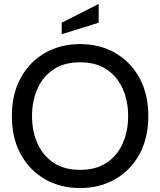

<svg xmlns="http://www.w3.org/2000/svg" viewBox="-20 -937 810 971"><path d="M385 14Q285 14 207 -31Q129 -76 84.5 -157.5Q40 -239 40 -350Q40 -461 84.5 -542.5Q129 -624 207 -669Q285 -714 385 -714Q485 -714 563 -669Q641 -624 685.5 -542.5Q730 -461 730 -350Q730 -239 685.5 -157.5Q641 -76 563 -31Q485 14 385 14ZM385 -78Q466 -78 520 -114.5Q574 -151 601 -212.5Q628 -274 628 -350Q628 -426 601 -487.5Q574 -549 520 -585.5Q466 -622 385 -622Q304 -622 250 -585.5Q196 -549 169 -487.5Q142 -426 142 -350Q142 -274 169 -212.5Q196 -151 250 -114.5Q304 -78 385 -78ZM292 -764V-822L479 -917V-822Z"/></svg>

Font: Cabin VF Beta
Style: Regular
Weight: 400
Designer: Pablo Impallari
Foundry: Pablo Impallari. http://www.impallari.com Igino Marini. http://www.ikern.com
Version: Version 2.200